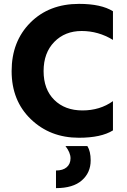

<svg xmlns="http://www.w3.org/2000/svg" viewBox="-20 -703 653 991"><path d="M448 125Q448 188 402.5 228Q357 268 269 268V177Q305 177 324.5 160Q344 143 344 114Q344 85 318 51H431Q448 78 448 125ZM387 8Q239 8 139.5 -87.5Q40 -183 40 -336Q40 -489 136.5 -586Q233 -683 388 -683Q502 -683 563 -645V-497Q488 -543 401.5 -543Q315 -543 260 -486.5Q205 -430 205 -336Q205 -242 260 -187.5Q315 -133 405.5 -133Q496 -133 563 -181V-30Q502 8 387 8Z"/></svg>

Font: Hind Colombo
Style: Bold
Weight: 700
Designer: Jyotish Sonowal, Aditi Pimprikar
Foundry: Indian Type Foundry
Version: Version 1.000;PS 1.0;hotconv 1.0.86;makeotf.lib2.5.63406; tt